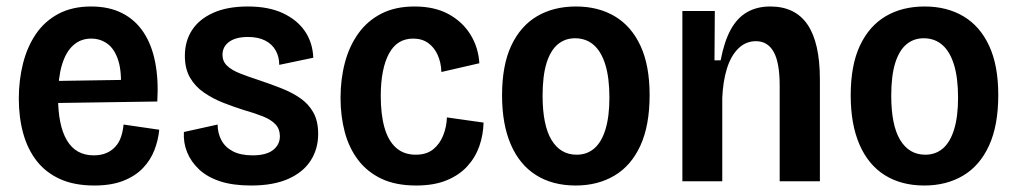

<svg xmlns="http://www.w3.org/2000/svg" viewBox="-20 -559 3136 592"><path d="M271 13Q209 13 165 -7Q121 -27 93 -63Q65 -99 51.5 -148Q38 -197 38 -255Q38 -312 51 -363.5Q64 -415 91 -454.5Q118 -494 160.5 -516.5Q203 -539 261 -539Q316 -539 356.5 -518.5Q397 -498 422.5 -459.5Q448 -421 458.5 -367Q469 -313 465 -246L125 -241V-309L383 -313L352 -280Q356 -336 345 -371.5Q334 -407 312 -423.5Q290 -440 261 -440Q229 -440 206 -419.5Q183 -399 171 -359Q159 -319 159 -260Q159 -172 186.5 -126Q214 -80 269 -80Q291 -80 307.5 -87Q324 -94 335.5 -106.5Q347 -119 353 -136.5Q359 -154 361 -175L471 -159Q468 -127 456 -96Q444 -65 420.5 -40.5Q397 -16 360 -1.5Q323 13 271 13Z M754 13Q698 13 658.5 0Q619 -13 594 -36.5Q569 -60 557 -89.5Q545 -119 547 -152L651 -175Q651 -149 662.5 -127Q674 -105 698 -92.5Q722 -80 759 -80Q801 -80 822 -96.5Q843 -113 843 -139Q843 -161 829.5 -175.5Q816 -190 791 -200Q766 -210 731 -220Q699 -230 667.5 -242.5Q636 -255 609 -273.5Q582 -292 566 -319.5Q550 -347 550 -387Q550 -432 572 -466Q594 -500 637.5 -519.5Q681 -539 744 -539Q808 -539 852 -518.5Q896 -498 920 -463Q944 -428 946 -381L841 -359Q841 -384 830 -403.5Q819 -423 797.5 -434Q776 -445 745 -445Q707 -445 686.5 -430Q666 -415 666 -390Q666 -370 680 -356.5Q694 -343 719 -333Q744 -323 778 -312Q814 -300 847 -287Q880 -274 905.5 -256.5Q931 -239 946 -212.5Q961 -186 961 -146Q961 -100 938 -64Q915 -28 869 -7.5Q823 13 754 13Z M1263 13Q1200 13 1156 -8Q1112 -29 1084 -66Q1056 -103 1043 -152Q1030 -201 1030 -257Q1030 -315 1043.5 -366Q1057 -417 1085 -456Q1113 -495 1156 -517Q1199 -539 1258 -539Q1320 -539 1363 -515.5Q1406 -492 1430.5 -452.5Q1455 -413 1458 -364L1341 -337Q1340 -366 1329.5 -389.5Q1319 -413 1300 -426.5Q1281 -440 1254 -440Q1229 -440 1210.5 -428.5Q1192 -417 1179.5 -394Q1167 -371 1160.5 -338Q1154 -305 1154 -263Q1154 -206 1165.5 -165.5Q1177 -125 1201 -103.5Q1225 -82 1262 -82Q1295 -82 1315.5 -98.5Q1336 -115 1346.5 -141.5Q1357 -168 1358 -197L1471 -181Q1470 -143 1458 -108.5Q1446 -74 1421 -46.5Q1396 -19 1357 -3Q1318 13 1263 13Z M1755 13Q1684 13 1633 -19Q1582 -51 1555 -113.5Q1528 -176 1528 -265Q1528 -358 1556.5 -418.5Q1585 -479 1636 -509Q1687 -539 1756 -539Q1825 -539 1876 -508.5Q1927 -478 1955 -417.5Q1983 -357 1983 -266Q1983 -172 1954.5 -110Q1926 -48 1874.5 -17.5Q1823 13 1755 13ZM1758 -82Q1790 -82 1812.5 -101.5Q1835 -121 1847 -160.5Q1859 -200 1859 -258Q1859 -319 1846.5 -359.5Q1834 -400 1810.5 -420.5Q1787 -441 1753 -441Q1722 -441 1699.5 -422Q1677 -403 1665 -364Q1653 -325 1653 -264Q1653 -173 1680.5 -127.5Q1708 -82 1758 -82Z M2084 0V-332V-525H2184L2183 -373H2202Q2213 -431 2233 -467.5Q2253 -504 2283.5 -521.5Q2314 -539 2355 -539Q2432 -539 2470 -483Q2508 -427 2508 -314V0H2384V-295Q2384 -366 2365.5 -399Q2347 -432 2311 -432Q2279 -432 2256 -409Q2233 -386 2221 -346.5Q2209 -307 2207 -257V0Z M2830 13Q2759 13 2708 -19Q2657 -51 2630 -113.5Q2603 -176 2603 -265Q2603 -358 2631.5 -418.5Q2660 -479 2711 -509Q2762 -539 2831 -539Q2900 -539 2951 -508.5Q3002 -478 3030 -417.5Q3058 -357 3058 -266Q3058 -172 3029.5 -110Q3001 -48 2949.5 -17.5Q2898 13 2830 13ZM2833 -82Q2865 -82 2887.5 -101.5Q2910 -121 2922 -160.5Q2934 -200 2934 -258Q2934 -319 2921.5 -359.5Q2909 -400 2885.5 -420.5Q2862 -441 2828 -441Q2797 -441 2774.5 -422Q2752 -403 2740 -364Q2728 -325 2728 -264Q2728 -173 2755.5 -127.5Q2783 -82 2833 -82Z"/></svg>

Font: Bricolage Grotesque SemiCondensed SemiBold
Style: Regular
Weight: 600
Width: 4
Designer: Mathieu Triay
Foundry: Atelier Triay
Version: Version 1.001;gftools[0.9.33.dev8+g029e19f]